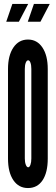

<svg xmlns="http://www.w3.org/2000/svg" viewBox="-20 -943 282 971"><path d="M121.5 8Q169 8 195.2 -31.2Q221.5 -70.5 221.5 -141V-594Q221.5 -662.5 194.5 -702.8Q167.5 -743 121.5 -743Q75 -743 47.8 -702.8Q20.5 -662.5 20.5 -594V-141Q20.5 -71.5 47.5 -31.8Q74.5 8 121.5 8ZM122.5 -97Q115.5 -97 110.5 -109.8Q105.5 -122.5 105.5 -141V-594Q105.5 -613.5 110.2 -625.8Q115 -638 122.5 -638Q129.5 -638 134 -626Q138.5 -614 138.5 -594V-141Q138.5 -122.5 134 -109.8Q129.5 -97 122.5 -97ZM120.5 -833H184.5L231.5 -923H151.5ZM11.5 -833H75.5L122.5 -923H42.5Z"/></svg>

Font: League Gothic Condensed
Style: Regular
Weight: 400
Width: 3
Designer: The League of Moveable Type
Version: Version 1.600; ttfautohint (v1.8.3)